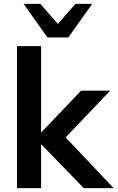

<svg xmlns="http://www.w3.org/2000/svg" viewBox="-20 -975 609 995"><path d="M68 0V-736H193V-290H195L400 -505H551L320 -263L569 0H414L195 -226H193V0ZM226 -781 102 -955H189L280 -851L371 -955H458L334 -781Z"/></svg>

Font: MulishBold
Style: Bold
Weight: 700
Designer: Vernon Adams
Foundry: Vernon Adams
Version: Version 3.602; ttfautohint (v1.8.3)